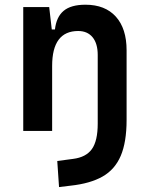

<svg xmlns="http://www.w3.org/2000/svg" viewBox="-20 -547 626 802"><path d="M77.1 0V-517.6H185.5L196.3 -423.8H209.5Q215.3 -476.1 245.8 -501.7Q276.4 -527.3 336.9 -527.3Q418.9 -527.3 463.9 -477.5Q508.8 -427.7 508.8 -336.9V-45.9Q508.8 46.4 484.4 103.8Q460 161.1 408.4 190.4Q356.9 219.7 275.4 228.5L226.6 234.4L219.2 125.5L285.2 116.7Q339.4 109.9 363.8 75.7Q388.2 41.5 388.2 -30.3V-317.4Q388.2 -365.2 366.7 -391.4Q345.2 -417.5 306.6 -417.5Q197.8 -417.5 197.8 -271.5V0Z"/></svg>

Font: Caskaydia Cove SemiBold
Style: Regular
Weight: 600
Monospace: yes
Designer: Aaron Bell
Foundry: Saja Typeworks
Version: Version 4.300; ttfautohint (v1.8.3)